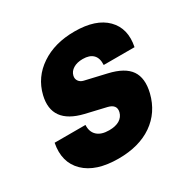

<svg xmlns="http://www.w3.org/2000/svg" viewBox="-124 -627 748 755"><g transform="rotate(-30 250.0 -250.0)"><path d="M207.5 10Q105 10 54.6 -39.2Q4.2 -88.3 20 -170H160Q158.3 -139.2 176.7 -122.1Q195 -105 230.8 -105Q260 -105 277.9 -115.8Q295.8 -126.7 300.8 -146.7Q308.3 -178.3 270.8 -187.5L178.3 -209.2Q46.7 -240.8 74.2 -355Q91.7 -426.7 153.8 -468.3Q215.8 -510 305.8 -510Q402.5 -510 449.2 -462.9Q495.8 -415.8 480 -338.3H340Q341.7 -369.2 326.2 -384.6Q310.8 -400 280 -400Q254.2 -400 237.1 -389.6Q220 -379.2 215.8 -361.7Q212.5 -348.3 219.6 -337.9Q226.7 -327.5 240.8 -324.2L337.5 -301.7Q406.7 -285.8 431.7 -249.2Q456.7 -212.5 441.7 -150.8Q422.5 -74.2 361.7 -32.1Q300.8 10 207.5 10Z"/></g></svg>

Font: Funnel Sans Light ExtraBold
Style: Italic
Weight: 800
Italic angle: -14.036°
Version: Version 1.000